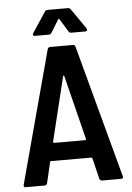

<svg xmlns="http://www.w3.org/2000/svg" viewBox="-59 -933 671 977"><g transform="rotate(-5 276.0 -444.5)"><path d="M409 -10 383 -117Q382 -121 378 -121H172Q168 -121 167 -117L142 -10Q139 0 128 0H33Q20 0 23 -13L205 -690Q208 -700 219 -700H333Q344 -700 347 -690L529 -13L530 -9Q530 0 519 0H423Q412 0 409 -10ZM196 -212H354Q356 -212 358 -213.5Q360 -215 359 -218L277 -546Q276 -549 274 -549Q272 -549 271 -546L191 -218Q190 -215 192 -213.5Q194 -212 196 -212ZM139 -778 207 -881Q212 -889 221 -889H326Q335 -889 340 -881L411 -778Q413 -775 413 -771Q413 -763 403 -763H332Q322 -763 318 -771L278 -836Q276 -839 274 -839Q272 -839 271 -836L231 -771Q227 -763 217 -763H146Q139 -763 137 -767.5Q135 -772 139 -778Z"/></g></svg>

Font: Barlow Semi Condensed SemiBold
Style: Regular
Weight: 600
Width: 4
Designer: Jeremy Tribby
Foundry: Tribby Type
Version: Version 1.408